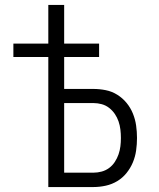

<svg xmlns="http://www.w3.org/2000/svg" viewBox="-20 -755 640 775"><path d="M175 0V-525H34V-579H175V-735H239V-579H380V-525H239V-396H357Q382 -396 407 -391Q432 -386 453.5 -372.5Q475 -359 491 -339.5Q507 -320 516.5 -296.5Q526 -273 529.5 -248Q533 -223 533 -198Q533 -173 529.5 -148Q526 -123 516.5 -100Q507 -77 491 -57Q475 -37 453.5 -24Q432 -11 407 -5.5Q382 0 357 0ZM357 -58Q374 -58 390.5 -62.5Q407 -67 420.5 -77Q434 -87 443.5 -101.5Q453 -116 458.5 -132Q464 -148 466 -164.5Q468 -181 468 -198Q468 -215 466 -232Q464 -249 458.5 -265Q453 -281 443.5 -295Q434 -309 420.5 -319.5Q407 -330 390.5 -334.5Q374 -339 357 -339H239V-58Z"/></svg>

Font: Iosevka Light Extended
Style: Regular
Weight: 300
Width: 7
Monospace: yes
Designer: Belleve Invis
Foundry: Belleve Invis
Version: Version 32.5.0; ttfautohint (v1.8.4)